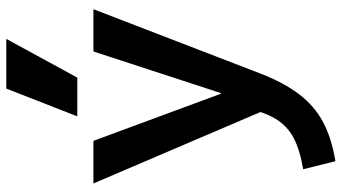

<svg xmlns="http://www.w3.org/2000/svg" viewBox="-252 -578 1060 595"><g transform="rotate(-90 277.5 -280.0)"><path d="M51 130Q111 120 148 100.5Q185 81 207 45Q229 9 240 -49L246 39L7 -520H139L285 -125H287L416 -520H547L347 -1Q319 71 283 118Q247 165 197.5 191.5Q148 218 76 230ZM335 -570H215L301 -790H455Z"/></g></svg>

Font: M PLUS 2 Thin SemiBold
Style: Regular
Weight: 600
Version: Version 1.001